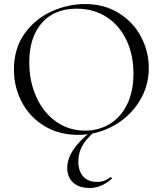

<svg xmlns="http://www.w3.org/2000/svg" viewBox="-20 -656 806 951"><path d="M49 -312Q49 -415 101 -488.5Q153 -562 234.5 -599Q316 -636 401 -636Q496 -636 568 -591.5Q640 -547 678.5 -474Q717 -401 717 -319Q717 -228 669 -152Q621 -76 540.5 -32Q460 12 366 12Q273 12 200.5 -31.5Q128 -75 88.5 -149.5Q49 -224 49 -312ZM641 -291Q641 -385 606 -458Q571 -531 507.5 -572Q444 -613 359 -613Q249 -613 187 -542Q125 -471 125 -347Q125 -253 160 -175.5Q195 -98 258 -53.5Q321 -9 401 -9Q469 -9 523.5 -42Q578 -75 609.5 -138.5Q641 -202 641 -291ZM368 143Q368 191 392 218Q416 245 461 245Q482 245 497 239Q512 233 526 222H528Q531 222 533.5 225Q536 228 533 230Q481 275 425 275Q371 275 342 248Q313 221 313 176Q313 87 433 -6L445 -1Q404 35 386 69.5Q368 104 368 143Z"/></svg>

Font: Cormorant
Style: Regular
Weight: 400
Designer: Christian Thalmann (Catharsis Fonts)
Foundry: Catharsis Fonts
Version: Version 4.000